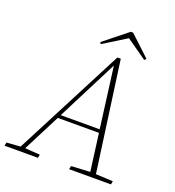

<svg xmlns="http://www.w3.org/2000/svg" viewBox="-175 -953 975 1070"><g transform="rotate(20 312.0 -418.5)"><path d="M-27 0 -23 -20 59 -26 396 -677H416L506 -25L608 -20L604 0H356L360 -20L472 -26L443 -247H199L86 -26L175 -20L171 0ZM209 -267H440L393 -628ZM431 -837 551 -725 541 -715 420 -800 283 -715 277 -725 417 -837Z"/></g></svg>

Font: Source Serif Pro ExtraLight
Style: Italic
Weight: 200
Italic angle: -12°
Designer: Frank Grießhammer
Foundry: Adobe Systems Incorporated
Version: Version 3.001;hotconv 1.0.111;makeotfexe 2.5.65597